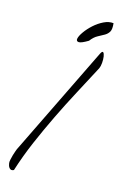

<svg xmlns="http://www.w3.org/2000/svg" viewBox="-161 -894 592 934"><g transform="rotate(20 134.5 -427.5)"><path d="M10.7 -33.2Q8.8 -40 10.3 -52.2Q11.7 -64.5 14.2 -77.1Q16.6 -89.8 19.5 -99.6Q22.5 -109.4 22.5 -110.4L243.2 -684.6Q250 -702.1 255.9 -697.8Q261.7 -693.4 265.1 -679.2Q268.6 -665 268.6 -647Q268.6 -628.9 264.6 -618.2Q233.4 -543.9 201.7 -469.2Q169.9 -394.5 141.1 -318.8Q112.3 -243.2 86.9 -166.5Q61.5 -89.8 43.9 -10.7Q36.1 -5.9 30.8 -6.8Q25.4 -7.8 21 -12.2Q16.6 -16.6 14.2 -22.5Q11.7 -28.3 10.7 -33.2ZM171.9 -726.6Q139.6 -703.1 126.5 -703.1Q113.3 -703.1 114.7 -717.3Q116.2 -731.4 129.4 -753.9Q142.6 -776.4 162.6 -797.9Q182.6 -819.3 207 -834Q231.4 -848.6 254.9 -847.7Q260.7 -818.4 254.4 -804.7Q248 -791 234.9 -781.7Q221.7 -772.5 204.1 -761.2Q186.5 -750 171.9 -726.6Z"/></g></svg>

Font: Nothing You Could Do
Style: Regular
Weight: 400
Version: Version 1.005